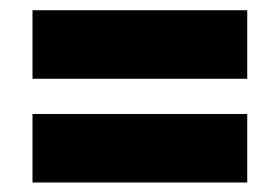

<svg xmlns="http://www.w3.org/2000/svg" viewBox="-20 -502 560 384"><path d="M45 -137V-274H474.5V-137ZM45 -344.5V-481.5H474.5V-344.5Z"/></svg>

Font: Anek Odia Medium ExtraBold
Style: Regular
Weight: 800
Version: Version 1.003